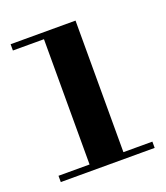

<svg xmlns="http://www.w3.org/2000/svg" viewBox="-85 -915 446 517"><g transform="rotate(-20 138.0 -656.5)"><path d="M3 -459V-477H92V-836H3V-854H189V-477H272V-459Z"/></g></svg>

Font: Libre Bodoni SemiBold
Style: Regular
Weight: 600
Designer: Pablo Impallari, Rodrigo Fuenzalida
Foundry: Impallari Type
Version: Version 2.005;gftools[0.9.23]